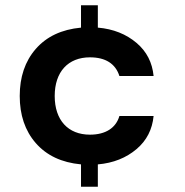

<svg xmlns="http://www.w3.org/2000/svg" viewBox="-20 -623 703 730"><path d="M55 -258C55 -186 75 -126 116 -79C157 -32 214 -5 288 2V87H352V2C411 -3 460 -23 499 -56C538 -89 559 -131 564 -182H434C421 -137 382 -111 322 -111C239 -111 188 -166 188 -258C188 -350 239 -405 322 -405C381 -405 419 -381 434 -334H564C559 -385 538 -427 499 -460C460 -493 411 -513 352 -518V-603H288V-518C214 -511 157 -484 116 -437C75 -390 55 -330 55 -258Z"/></svg>

Font: Poppins SemiBold
Style: Regular
Weight: 600
Designer: Ninad Kale (Devanagari), Jonny Pinhorn (Latin)
Foundry: Indian Type Foundry
Version: 4.004